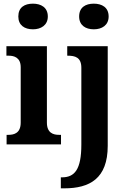

<svg xmlns="http://www.w3.org/2000/svg" viewBox="-20 -788 694 1048"><path d="M160 -628C203 -628 241 -650 241 -698C241 -748 203 -768 160 -768C114 -768 80 -748 80 -698C80 -650 114 -628 160 -628ZM492 -628C536 -628 573 -650 573 -698C573 -748 536 -768 492 -768C447 -768 412 -748 412 -698C412 -650 447 -628 492 -628ZM16 0H313V-52H302C271 -52 236 -62 236 -119V-536H15V-484H28C57 -484 93 -474 93 -421V-119C93 -62 58 -52 26 -52H16ZM312 240H331C469 240 568 187 568 8V-536H347V-484H350C390 -484 424 -475 424 -418V1C424 138 387 180 318 180H312Z"/></svg>

Font: Noto Serif Bengali SemiCondensed
Style: Bold
Weight: 700
Width: 4
Designer: Juan Bruce, Universal Thirst, Indian Type Foundry and the Monotype Design Team.
Foundry: Monotype Imaging Inc.
Version: Version 2.003